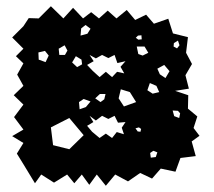

<svg xmlns="http://www.w3.org/2000/svg" viewBox="-20 -569 684 615"><path d="M55 -43 34 -77 55 -111 19 -133 55 -154 25 -194 55 -234 24 -264 55 -294 35 -330 55 -366 31 -389 55 -413 19 -449 55 -485 72 -511 104 -510 143 -549 183 -510 214 -544 246 -510 272 -530 297 -510 325 -535 353 -510 386 -537 413 -505 448 -522 473 -493 519 -509 534 -462 582 -450 576 -400 595 -364 574 -328 585 -285 541 -278 583 -264 582 -221 612 -196 600 -159 619 -134 594 -116 607 -69 558 -63 542 -19 495 -29 467 3 429 -15 390 12 349 -10 319 26 290 -10 266 23 242 -10 218 18 195 -10 153 16 112 -10 92 18ZM254 -489 240 -478 238 -455 260 -461 270 -477ZM433 -456 422 -455 415 -448 423 -442 434 -443ZM550 -439 537 -431 536 -420 547 -414 555 -424ZM196 -407 187 -424 168 -413 170 -393H188ZM443 -420H418L423 -396L437 -391L455 -400ZM136 -391 124 -406 103 -401 104 -378 126 -370ZM299 -322 319 -339 339 -322 355 -339 378 -334 366 -355 382 -373 356 -367 347 -393 327 -383 307 -393 287 -382 267 -393 280 -373 259 -361 277 -342ZM241 -378 223 -389 211 -369 227 -354 243 -363ZM523 -341 506 -361 484 -349 492 -331 510 -319ZM481 -294 460 -303 452 -280 469 -269 490 -274ZM396 -274 367 -283 360 -254 377 -228 416 -242ZM318 -268H300L285 -254L302 -242L314 -251ZM248 -252 233 -242 235 -219 255 -226 270 -244ZM557 -206 550 -214 533 -215 538 -197 554 -191ZM299 -127 319 -141 339 -127 354 -146 377 -139 370 -160 382 -178 358 -176 347 -198 327 -188 307 -198 287 -183 267 -198 279 -178 259 -166 275 -147ZM202 -191 143 -161 150 -104 202 -91 248 -136ZM432 -156 425 -161 414 -158 421 -148 430 -147ZM484 -81 471 -86 461 -79 463 -64 479 -66Z"/></svg>

Font: Rubik Gemstones
Style: Regular
Weight: 400
Designer: Hubert and Fischer, NaN
Foundry: Hubert and Fischer, NaN
Version: Version 2.200